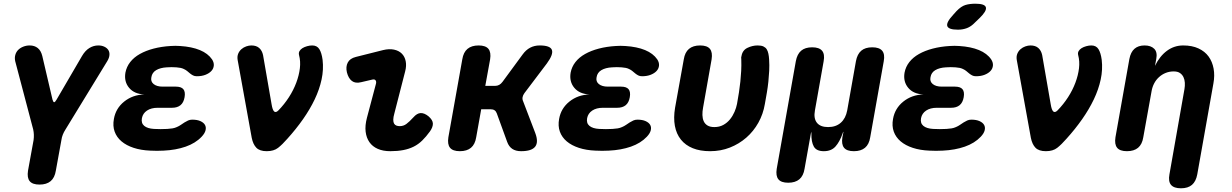

<svg xmlns="http://www.w3.org/2000/svg" viewBox="-20 -805 6640 1035"><path d="M193 190Q155 190 140 171.5Q125 153 131 115L161 -50Q163 -65 162.5 -79Q162 -93 159 -107L62 -475Q58 -493 62.5 -509Q67 -525 78 -536Q89 -547 105.5 -553.5Q122 -560 140 -560Q166 -560 183.5 -546Q201 -532 208 -503L263 -268Q267 -254 272 -254Q277 -254 285 -268L422 -503Q439 -532 461.5 -546Q484 -560 510 -560Q528 -560 542 -553.5Q556 -547 563.5 -536Q571 -525 570 -509Q569 -493 558 -475L333 -107Q324 -93 318.5 -79Q313 -65 311 -50L281 115Q275 153 253 171.5Q231 190 193 190Z M1123 -485Q1134 -468 1132.5 -451.5Q1131 -435 1119.5 -422.5Q1108 -410 1088 -402Q1068 -394 1041 -394Q1029 -394 1020.5 -398.5Q1012 -403 1004.5 -409Q997 -415 989.5 -421.5Q982 -428 971 -433Q963 -437 953.5 -439Q944 -441 931 -442Q918 -443 905 -443Q892 -443 879 -442Q844 -440 822 -427Q800 -414 796 -389Q791 -366 808 -352Q825 -338 857 -338H928Q957 -338 968.5 -324Q980 -310 975 -281Q970 -252 953 -238Q936 -224 907 -224H830Q795 -224 772.5 -209Q750 -194 745 -168Q740 -141 757.5 -126.5Q775 -112 810 -110Q828 -109 846 -109Q864 -109 882 -110Q898 -111 910 -113Q922 -115 933 -120Q945 -125 955 -132Q965 -139 974.5 -145Q984 -151 994 -155.5Q1004 -160 1016 -160Q1043 -160 1060.5 -152Q1078 -144 1085 -131.5Q1092 -119 1088 -102.5Q1084 -86 1067 -68Q1034 -33 981 -14.5Q928 4 862 7Q844 8 826 8Q808 8 790 7Q740 5 700.5 -8Q661 -21 635 -43Q609 -65 598 -95.5Q587 -126 594 -164Q604 -221 649.5 -257.5Q695 -294 758 -296Q704 -298 676 -331.5Q648 -365 656 -413Q662 -445 682 -470.5Q702 -496 734 -514Q766 -532 808 -543Q850 -554 899 -557Q912 -558 925 -558Q938 -558 951 -557Q1014 -553 1057.5 -535Q1101 -517 1123 -485Z M1337 -62 1261 -482Q1258 -501 1264 -515.5Q1270 -530 1281.5 -540Q1293 -550 1307.5 -555Q1322 -560 1335 -560Q1362 -560 1377.5 -546Q1393 -532 1398 -508L1444 -243Q1449 -212 1458 -204Q1467 -196 1481 -210Q1513 -243 1537.5 -281Q1562 -319 1577 -359Q1592 -399 1596.5 -437Q1601 -475 1592 -508Q1589 -520 1594.5 -529.5Q1600 -539 1610.5 -545.5Q1621 -552 1635.5 -556Q1650 -560 1663 -560Q1689 -560 1701.5 -540Q1714 -520 1719 -482Q1725 -430 1713.5 -376.5Q1702 -323 1676.5 -269.5Q1651 -216 1613.5 -162.5Q1576 -109 1529 -57Q1502 -26 1479 -8Q1456 10 1418 10Q1380 10 1362 -8.5Q1344 -27 1337 -62Z M1927 -362Q1896 -354 1877 -368.5Q1858 -383 1850 -415Q1843 -445 1854.5 -467.5Q1866 -490 1898 -498L2045 -535Q2078 -543 2104 -537.5Q2130 -532 2146 -516Q2162 -500 2167 -475Q2172 -450 2164 -420L2106 -194Q2100 -173 2100 -159.5Q2100 -146 2104.5 -138.5Q2109 -131 2117 -128Q2125 -125 2135 -125Q2155 -125 2171 -137Q2187 -149 2208 -172Q2228 -195 2248 -195.5Q2268 -196 2290 -178Q2313 -158 2313.5 -139Q2314 -120 2298 -97Q2277 -68 2256 -47.5Q2235 -27 2210 -14.5Q2185 -2 2154 4Q2123 10 2084 10Q2045 10 2016.5 -2.5Q1988 -15 1971.5 -38.5Q1955 -62 1951 -95Q1947 -128 1958 -170L2006 -351Q2010 -364 2005 -371.5Q2000 -379 1987 -376Z M2459 10Q2421 10 2406 -8.5Q2391 -27 2397 -65L2472 -485Q2478 -523 2500 -541.5Q2522 -560 2560 -560Q2598 -560 2613 -541.5Q2628 -523 2622 -485L2596 -342H2648Q2661 -342 2671 -347.5Q2681 -353 2689 -364L2797 -511Q2815 -536 2838 -548Q2861 -560 2889 -560Q2946 -560 2955 -536Q2964 -512 2928 -463L2807 -303Q2799 -292 2797 -281Q2795 -270 2800 -259L2865 -89Q2884 -39 2865 -14.5Q2846 10 2789 10Q2760 10 2741.5 -2.5Q2723 -15 2714 -40L2658 -194Q2654 -205 2646 -210.5Q2638 -216 2625 -216H2574L2547 -65Q2541 -27 2519 -8.5Q2497 10 2459 10Z M3523 -485Q3534 -468 3532.5 -451.5Q3531 -435 3519.5 -422.5Q3508 -410 3488 -402Q3468 -394 3441 -394Q3429 -394 3420.5 -398.5Q3412 -403 3404.5 -409Q3397 -415 3389.5 -421.5Q3382 -428 3371 -433Q3363 -437 3353.5 -439Q3344 -441 3331 -442Q3318 -443 3305 -443Q3292 -443 3279 -442Q3244 -440 3222 -427Q3200 -414 3196 -389Q3191 -366 3208 -352Q3225 -338 3257 -338H3328Q3357 -338 3368.5 -324Q3380 -310 3375 -281Q3370 -252 3353 -238Q3336 -224 3307 -224H3230Q3195 -224 3172.5 -209Q3150 -194 3145 -168Q3140 -141 3157.5 -126.5Q3175 -112 3210 -110Q3228 -109 3246 -109Q3264 -109 3282 -110Q3298 -111 3310 -113Q3322 -115 3333 -120Q3345 -125 3355 -132Q3365 -139 3374.5 -145Q3384 -151 3394 -155.5Q3404 -160 3416 -160Q3443 -160 3460.5 -152Q3478 -144 3485 -131.5Q3492 -119 3488 -102.5Q3484 -86 3467 -68Q3434 -33 3381 -14.5Q3328 4 3262 7Q3244 8 3226 8Q3208 8 3190 7Q3140 5 3100.5 -8Q3061 -21 3035 -43Q3009 -65 2998 -95.5Q2987 -126 2994 -164Q3004 -221 3049.5 -257.5Q3095 -294 3158 -296Q3104 -298 3076 -331.5Q3048 -365 3056 -413Q3062 -445 3082 -470.5Q3102 -496 3134 -514Q3166 -532 3208 -543Q3250 -554 3299 -557Q3312 -558 3325 -558Q3338 -558 3351 -557Q3414 -553 3457.5 -535Q3501 -517 3523 -485Z M3666 -485Q3672 -523 3694 -541.5Q3716 -560 3754 -560Q3792 -560 3807 -541.5Q3822 -523 3816 -485L3770 -225Q3766 -204 3766.5 -185Q3767 -166 3773.5 -151.5Q3780 -137 3794 -128.5Q3808 -120 3831 -120Q3858 -120 3879 -131.5Q3900 -143 3915 -161.5Q3930 -180 3939.5 -202Q3949 -224 3953 -245Q3959 -278 3963.5 -307.5Q3968 -337 3971 -365.5Q3974 -394 3975.5 -423Q3977 -452 3976 -485Q3976 -490 3975.5 -493.5Q3975 -497 3977 -502Q3982 -534 4009 -547Q4036 -560 4064 -560Q4084 -560 4095.5 -554.5Q4107 -549 4113 -539.5Q4119 -530 4122 -516Q4125 -502 4126 -485Q4128 -453 4126.5 -423.5Q4125 -394 4122 -365Q4119 -336 4114 -306.5Q4109 -277 4103 -244Q4094 -190 4068 -143.5Q4042 -97 4003 -63Q3964 -29 3914.5 -9.5Q3865 10 3808 10Q3754 10 3714.5 -6Q3675 -22 3650.5 -52.5Q3626 -83 3618 -126.5Q3610 -170 3619 -224Z M4229 180Q4191 180 4176 161.5Q4161 143 4167 105L4270 -475Q4277 -513 4298.5 -531.5Q4320 -550 4358 -550Q4396 -550 4411.5 -531.5Q4427 -513 4420 -475L4373 -210Q4365 -167 4383.5 -143.5Q4402 -120 4444 -120Q4486 -120 4512.5 -143.5Q4539 -167 4547 -210L4594 -475Q4601 -513 4622.5 -531.5Q4644 -550 4682 -550Q4720 -550 4735.5 -531.5Q4751 -513 4744 -475L4671 -65Q4665 -27 4643 -8.5Q4621 10 4583 10Q4545 10 4530 -8.5Q4515 -27 4521 -65L4525 -85Q4527 -95 4526 -95Q4526 -95 4526 -95Q4525 -95 4522 -85Q4506 -40 4483.5 -15Q4461 10 4421 10Q4381 10 4367 -15Q4353 -40 4354 -85Q4354 -95 4353.5 -95Q4353 -95 4351 -85L4317 105Q4311 143 4289 161.5Q4267 180 4229 180Z M5323 -485Q5334 -468 5332.5 -451.5Q5331 -435 5319.5 -422.5Q5308 -410 5288 -402Q5268 -394 5241 -394Q5229 -394 5220.5 -398.5Q5212 -403 5204.5 -409Q5197 -415 5189.5 -421.5Q5182 -428 5171 -433Q5163 -437 5153.5 -439Q5144 -441 5131 -442Q5118 -443 5105 -443Q5092 -443 5079 -442Q5044 -440 5022 -427Q5000 -414 4996 -389Q4991 -366 5008 -352Q5025 -338 5057 -338H5128Q5157 -338 5168.5 -324Q5180 -310 5175 -281Q5170 -252 5153 -238Q5136 -224 5107 -224H5030Q4995 -224 4972.5 -209Q4950 -194 4945 -168Q4940 -141 4957.5 -126.5Q4975 -112 5010 -110Q5028 -109 5046 -109Q5064 -109 5082 -110Q5098 -111 5110 -113Q5122 -115 5133 -120Q5145 -125 5155 -132Q5165 -139 5174.5 -145Q5184 -151 5194 -155.5Q5204 -160 5216 -160Q5243 -160 5260.5 -152Q5278 -144 5285 -131.5Q5292 -119 5288 -102.5Q5284 -86 5267 -68Q5234 -33 5181 -14.5Q5128 4 5062 7Q5044 8 5026 8Q5008 8 4990 7Q4940 5 4900.5 -8Q4861 -21 4835 -43Q4809 -65 4798 -95.5Q4787 -126 4794 -164Q4804 -221 4849.5 -257.5Q4895 -294 4958 -296Q4904 -298 4876 -331.5Q4848 -365 4856 -413Q4862 -445 4882 -470.5Q4902 -496 4934 -514Q4966 -532 5008 -543Q5050 -554 5099 -557Q5112 -558 5125 -558Q5138 -558 5151 -557Q5214 -553 5257.5 -535Q5301 -517 5323 -485ZM5235 -683Q5215 -662 5192.5 -653.5Q5170 -645 5144 -645Q5093 -645 5086.5 -664.5Q5080 -684 5118 -725L5136 -745Q5161 -771 5184 -778Q5207 -785 5238 -785Q5289 -785 5294.5 -765.5Q5300 -746 5261 -708Z M5537 -62 5461 -482Q5458 -501 5464 -515.5Q5470 -530 5481.5 -540Q5493 -550 5507.5 -555Q5522 -560 5535 -560Q5562 -560 5577.5 -546Q5593 -532 5598 -508L5644 -243Q5649 -212 5658 -204Q5667 -196 5681 -210Q5713 -243 5737.5 -281Q5762 -319 5777 -359Q5792 -399 5796.5 -437Q5801 -475 5792 -508Q5789 -520 5794.5 -529.5Q5800 -539 5810.5 -545.5Q5821 -552 5835.5 -556Q5850 -560 5863 -560Q5889 -560 5901.5 -540Q5914 -520 5919 -482Q5925 -430 5913.5 -376.5Q5902 -323 5876.5 -269.5Q5851 -216 5813.5 -162.5Q5776 -109 5729 -57Q5702 -26 5679 -8Q5656 10 5618 10Q5580 10 5562 -8.5Q5544 -27 5537 -62Z M6188 -315 6143 -65Q6137 -27 6115 -8.5Q6093 10 6055 10Q6017 10 6002 -8.5Q5987 -27 5993 -65L6068 -487Q6075 -524 6095.5 -542Q6116 -560 6150 -560Q6184 -560 6202 -542Q6220 -524 6213 -487L6206 -450Q6232 -503 6271 -531.5Q6310 -560 6358 -560Q6406 -560 6440.5 -544Q6475 -528 6495 -500.5Q6515 -473 6522 -435.5Q6529 -398 6521 -355L6434 135Q6427 173 6405.5 191.5Q6384 210 6346 210Q6308 210 6292.5 191.5Q6277 173 6284 135L6365 -325Q6368 -342 6367 -359Q6366 -376 6359.5 -389.5Q6353 -403 6340.5 -411.5Q6328 -420 6307 -420Q6284 -420 6264 -412Q6244 -404 6228 -389.5Q6212 -375 6202 -356Q6192 -337 6188 -315Z"/></svg>

Font: Maple Mono NL ExtraBold
Style: Italic
Weight: 800
Italic angle: -10°
Monospace: yes
Designer: subframe7536
Version: Version 7.000